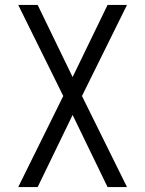

<svg xmlns="http://www.w3.org/2000/svg" viewBox="-20 -550 590 780"><path d="M54 210 237 -160 54 -530H133L275 -237L417 -530H496L313 -160L496 210H417L275 -83L133 210Z"/></svg>

Font: Lode
Style: Regular
Weight: 400
Monospace: yes
Designer: Belleve Invis
Foundry: Belleve Invis
Version: Version 29.2.0; ttfautohint (v1.8.3)